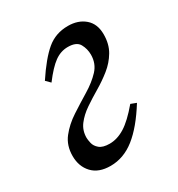

<svg xmlns="http://www.w3.org/2000/svg" viewBox="-122 -538 587 634"><g transform="rotate(-30 171.5 -220.5)"><path d="M153 -50Q182 -50 211 -68Q240 -86 277 -130L298 -122Q255 -53 212 -19Q169 15 119 15Q74 15 50 -10.5Q26 -36 26 -76Q26 -116 48 -144Q70 -172 103 -193.5Q136 -215 169 -235Q202 -255 224 -278.5Q246 -302 246 -336Q246 -358 235.5 -377Q225 -396 192 -396Q165 -396 141.5 -379Q118 -362 87 -321L71 -337Q112 -399 146 -427.5Q180 -456 227 -456Q266 -456 291 -434.5Q316 -413 316 -373Q316 -336 300 -309Q284 -282 259 -262Q234 -242 206 -225.5Q178 -209 153 -192Q128 -175 112 -154Q96 -133 96 -105Q96 -98 99 -84.5Q102 -71 114.5 -60.5Q127 -50 153 -50Z"/></g></svg>

Font: Bona Nova
Style: Italic
Weight: 400
Italic angle: -4°
Designer: Mateusz Machalski
Foundry: Capitalics
Version: Version 4.001; ttfautohint (v1.8.3)